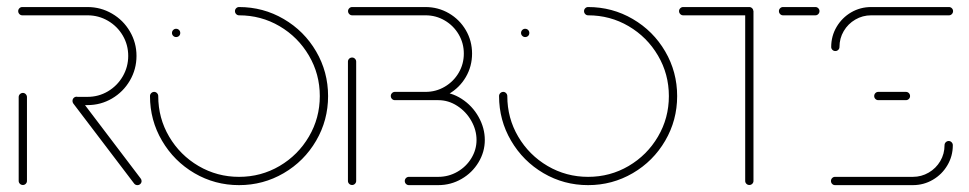

<svg xmlns="http://www.w3.org/2000/svg" viewBox="-20 -539 2822 559"><path d="M46.7 -0.4Q41.5 -0.4 38 -3.9Q34.4 -7.4 34.4 -12.2V-256.3Q34.4 -261.5 38.1 -265Q41.9 -268.5 46.7 -268.5Q51.5 -268.5 55 -264.8Q58.5 -261.1 58.5 -256.3V-12.2Q58.5 -7.4 55 -3.9Q51.5 -0.4 46.7 -0.4ZM392.2 -11.9Q392.2 -7 388.7 -3.5Q385.2 0 380 0Q374.4 0 370.7 -4.4L193.3 -237.8Q191.1 -241.1 191.1 -245.2Q191.1 -250.4 194.6 -253.9Q198.1 -257.4 203 -257.4Q208.5 -257.4 212.6 -252.6L389.6 -19.3Q392.2 -15.9 392.2 -11.9ZM191.1 -245.2Q191.1 -250 194.6 -253.5Q198.1 -257 203 -257H234.8Q267 -257 294.3 -273.1Q321.5 -289.3 337.4 -316.7Q353.3 -344.1 353.3 -376.3Q353.3 -408.5 337.4 -435.6Q321.5 -462.6 294.3 -478.5Q267 -494.4 234.8 -494.4H44.8Q40 -494.4 36.5 -498Q33 -501.5 33 -506.7Q33 -511.5 36.5 -515Q40 -518.5 44.8 -518.5H234.8Q273.3 -518.5 306.1 -499.4Q338.9 -480.4 358.1 -447.6Q377.4 -414.8 377.4 -376.3Q377.4 -337.4 358.1 -304.4Q338.9 -271.5 306.1 -252.2Q273.3 -233 234.8 -233H203Q198.1 -233 194.6 -236.5Q191.1 -240 191.1 -245.2Z M480.7 -443Q480.7 -448.1 484.3 -451.7Q487.8 -455.2 492.6 -455.2Q497.8 -455.2 501.3 -451.7Q504.8 -448.1 504.8 -443Q504.8 -437.8 501.3 -434.4Q497.8 -431.1 492.6 -431.1Q487.8 -431.1 484.3 -434.6Q480.7 -438.1 480.7 -443ZM664.1 -506.7Q664.1 -511.5 667.6 -515Q671.1 -518.5 675.9 -518.5Q746.3 -518.5 805.9 -483.7Q865.6 -448.9 900.4 -389.3Q935.2 -329.6 935.2 -259.3Q935.2 -188.9 900.4 -129.3Q865.6 -69.6 805.9 -34.8Q746.3 0 675.9 0Q605.6 0 546.1 -34.8Q486.7 -69.6 451.7 -129.3Q416.7 -188.9 416.7 -259.3Q416.7 -264.4 420.4 -268Q424.1 -271.5 428.9 -271.5Q433.7 -271.5 437.2 -267.8Q440.7 -264.1 440.7 -259.3Q440.7 -195.2 472.4 -141.3Q504.1 -87.4 558.1 -55.7Q612.2 -24.1 675.9 -24.1Q740 -24.1 793.9 -55.7Q847.8 -87.4 879.4 -141.3Q911.1 -195.2 911.1 -259.3Q911.1 -323.3 879.4 -377.2Q847.8 -431.1 793.9 -462.8Q740 -494.4 675.9 -494.4Q671.1 -494.4 667.6 -498Q664.1 -501.5 664.1 -506.7Z M1005.2 -0.4Q1000 -0.4 996.5 -3.9Q993 -7.4 993 -12.2V-359.6Q993 -364.4 996.5 -368Q1000 -371.5 1005.2 -371.5Q1010 -371.5 1013.5 -368Q1017 -364.4 1017 -359.6V-12.2Q1017 -7.4 1013.5 -3.9Q1010 -0.4 1005.2 -0.4ZM1189.3 -271.5H1255.9Q1292.6 -271.5 1323.9 -251.3Q1355.2 -231.1 1373.3 -198.7Q1391.5 -166.3 1391.5 -131.5Q1391.5 -96.7 1373.1 -66.3Q1354.8 -35.9 1323.7 -18Q1292.6 0 1255.9 0H1170.4Q1165.6 0 1162 -3.5Q1158.5 -7 1158.5 -12.2Q1158.5 -17 1162 -20.6Q1165.6 -24.1 1170.4 -24.1H1255.9Q1285.9 -24.1 1311.7 -38.9Q1337.4 -53.7 1352.4 -78.5Q1367.4 -103.3 1367.4 -131.5Q1367.4 -160.4 1352.2 -187.2Q1337 -214.1 1311.3 -230.7Q1285.6 -247.4 1255.9 -247.4H1189.3ZM1117.8 -259.6Q1117.8 -264.4 1121.3 -268Q1124.8 -271.5 1129.6 -271.5H1218.9Q1249.3 -271.5 1274.8 -286.5Q1300.4 -301.5 1315.4 -327Q1330.4 -352.6 1330.4 -383Q1330.4 -413.3 1315.4 -438.9Q1300.4 -464.4 1274.8 -479.4Q1249.3 -494.4 1218.9 -494.4H1005.2Q1000.4 -494.4 996.9 -498Q993.3 -501.5 993.3 -506.7Q993.3 -511.5 996.9 -515Q1000.4 -518.5 1005.2 -518.5H1218.9Q1255.6 -518.5 1286.9 -500.4Q1318.1 -482.2 1336.3 -451.1Q1354.4 -420 1354.4 -383Q1354.4 -345.9 1336.3 -314.8Q1318.1 -283.7 1286.9 -265.6Q1255.6 -247.4 1218.9 -247.4H1129.6Q1124.8 -247.4 1121.3 -250.9Q1117.8 -254.4 1117.8 -259.6Z M1497 -443Q1497 -448.1 1500.6 -451.7Q1504.1 -455.2 1508.9 -455.2Q1514.1 -455.2 1517.6 -451.7Q1521.1 -448.1 1521.1 -443Q1521.1 -437.8 1517.6 -434.4Q1514.1 -431.1 1508.9 -431.1Q1504.1 -431.1 1500.6 -434.6Q1497 -438.1 1497 -443ZM1680.4 -506.7Q1680.4 -511.5 1683.9 -515Q1687.4 -518.5 1692.2 -518.5Q1762.6 -518.5 1822.2 -483.7Q1881.9 -448.9 1916.7 -389.3Q1951.5 -329.6 1951.5 -259.3Q1951.5 -188.9 1916.7 -129.3Q1881.9 -69.6 1822.2 -34.8Q1762.6 0 1692.2 0Q1621.9 0 1562.4 -34.8Q1503 -69.6 1468 -129.3Q1433 -188.9 1433 -259.3Q1433 -264.4 1436.7 -268Q1440.4 -271.5 1445.2 -271.5Q1450 -271.5 1453.5 -267.8Q1457 -264.1 1457 -259.3Q1457 -195.2 1488.7 -141.3Q1520.4 -87.4 1574.4 -55.7Q1628.5 -24.1 1692.2 -24.1Q1756.3 -24.1 1810.2 -55.7Q1864.1 -87.4 1895.7 -141.3Q1927.4 -195.2 1927.4 -259.3Q1927.4 -323.3 1895.7 -377.2Q1864.1 -431.1 1810.2 -462.8Q1756.3 -494.4 1692.2 -494.4Q1687.4 -494.4 1683.9 -498Q1680.4 -501.5 1680.4 -506.7Z M2173.7 -507V-12.2Q2173.7 -7.4 2170.2 -3.9Q2166.7 -0.4 2161.5 -0.4Q2156.7 -0.4 2153.1 -3.9Q2149.6 -7.4 2149.6 -12.2V-507ZM1957 -506.7Q1957 -511.5 1960.6 -515Q1964.1 -518.5 1968.9 -518.5H2161.5Q2166.3 -518.5 2169.8 -515Q2173.3 -511.5 2173.3 -506.7Q2173.3 -501.5 2169.8 -498Q2166.3 -494.4 2161.5 -494.4H1968.9Q1964.1 -494.4 1960.6 -498Q1957 -501.5 1957 -506.7ZM2247.8 -506.7Q2247.8 -511.5 2251.3 -515Q2254.8 -518.5 2259.6 -518.5H2354.1Q2358.9 -518.5 2362.4 -515Q2365.9 -511.5 2365.9 -506.7Q2365.9 -501.5 2362.4 -498Q2358.9 -494.4 2354.1 -494.4H2259.6Q2254.8 -494.4 2251.3 -498Q2247.8 -501.5 2247.8 -506.7Z M2742.2 -128.5Q2747 -128.5 2750.6 -124.8Q2754.1 -121.1 2754.1 -116.3Q2754.1 -84.4 2738.3 -57.8Q2722.6 -31.1 2695.9 -15.6Q2669.3 0 2637.8 0H2411.1Q2406.3 0 2402.8 -3.5Q2399.3 -7 2399.3 -12.2Q2399.3 -17 2402.8 -20.6Q2406.3 -24.1 2411.1 -24.1H2637.8Q2662.6 -24.1 2683.9 -36.5Q2705.2 -48.9 2717.6 -70Q2730 -91.1 2730 -116.3Q2730 -121.5 2733.7 -125Q2737.4 -128.5 2742.2 -128.5ZM2629.6 -259.3Q2629.6 -254.4 2626.1 -250.9Q2622.6 -247.4 2617.4 -247.4H2537Q2532.2 -247.4 2528.7 -250.9Q2525.2 -254.4 2525.2 -259.3Q2525.2 -264.4 2528.7 -268Q2532.2 -271.5 2537 -271.5H2617.4Q2622.6 -271.5 2626.1 -268Q2629.6 -264.4 2629.6 -259.3ZM2412.2 -390.4Q2407 -390.4 2403.5 -393.9Q2400 -397.4 2400 -402.2Q2400 -434.1 2415.7 -460.7Q2431.5 -487.4 2458.1 -503Q2484.8 -518.5 2516.3 -518.5H2743Q2747.8 -518.5 2751.3 -515Q2754.8 -511.5 2754.8 -506.7Q2754.8 -501.5 2751.3 -498Q2747.8 -494.4 2743 -494.4H2516.3Q2491.5 -494.4 2470.2 -482Q2448.9 -469.6 2436.5 -448.5Q2424.1 -427.4 2424.1 -402.2Q2424.1 -397.4 2420.6 -393.9Q2417 -390.4 2412.2 -390.4Z"/></svg>

Font: 26F Galaxy Sans Thin
Style: Regular
Weight: 100
Designer: C₂₉H₂₅N₃O₅
Version: Version 1.100